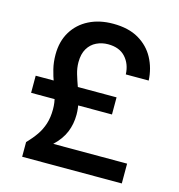

<svg xmlns="http://www.w3.org/2000/svg" viewBox="-106 -806 839 899"><g transform="rotate(15 313.5 -356.0)"><path d="M82 0V-71Q108 -98 126 -124Q144 -150 154 -181Q164 -212 164 -252Q164 -284 155.5 -313Q147 -342 136 -371.5Q125 -401 117 -433.5Q109 -466 109 -503Q109 -567 137.5 -614Q166 -661 216.5 -686.5Q267 -712 333 -712Q408 -712 457.5 -683Q507 -654 533 -605.5Q559 -557 562 -498H451Q449 -548 419.5 -580.5Q390 -613 335 -613Q305 -613 279 -600.5Q253 -588 237.5 -562Q222 -536 222 -496Q222 -468 230.5 -439.5Q239 -411 250 -381Q261 -351 269 -319.5Q277 -288 277 -256Q277 -211 261 -171.5Q245 -132 207 -96H565V0ZM45 -300V-383H437V-300Z"/></g></svg>

Font: DM Sans 9pt
Style: Semibold
Weight: 600
Designer: Colophon Foundry, Jonny Pinhorn
Foundry: Colophon Foundry
Version: Version 4.004;gftools[0.9.30]